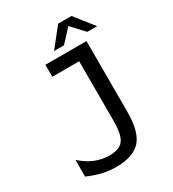

<svg xmlns="http://www.w3.org/2000/svg" viewBox="-216 -1020 1035 1151"><g transform="rotate(-30 301.0 -445.0)"><path d="M371.6 -904.3H463.9L566.9 -774.4H498.5L417.5 -861.3L336.9 -774.4H268.6ZM53.2 -29.8V-145Q141.6 -65.9 243.7 -65.9Q291 -65.9 318.1 -81.3Q345.2 -96.7 356.7 -134Q368.2 -171.4 368.2 -237.8V-646H182.1V-729H466.8V-237.8Q466.8 -101.1 415 -43.5Q362.3 14.2 245.1 14.2Q196.3 14.2 150.1 3.4Q104 -7.3 53.2 -29.8Z"/></g></svg>

Font: Vazir Code Hack
Style: Code-Hack
Weight: 400
Foundry: DejaVu fonts team - Redesigned by Saber Rastikerdar
Version: Version 1.1.2